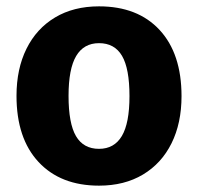

<svg xmlns="http://www.w3.org/2000/svg" viewBox="-20 -568 624 605"><path d="M552 -265Q552 -180 520.5 -116.5Q489 -53 430.5 -18Q372 17 292 17Q171 17 101.5 -57.5Q32 -132 32 -266Q32 -351 63.5 -414.5Q95 -478 153.5 -513Q212 -548 292 -548Q414 -548 483 -473.5Q552 -399 552 -265ZM196 -266Q196 -179 219.5 -139Q243 -99 292 -99Q340 -99 364 -139.5Q388 -180 388 -265Q388 -352 364.5 -392Q341 -432 292 -432Q244 -432 220 -391.5Q196 -351 196 -266Z"/></svg>

Font: FiraGOUPP
Style: Bold
Weight: 700
Designer: bBox Type
Foundry: bBox Type GmbH
Version: Version 1.001